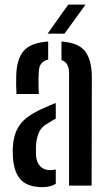

<svg xmlns="http://www.w3.org/2000/svg" viewBox="-20 -782 458 809"><path d="M49.5 -386Q47 -423 48.5 -468Q51 -534.5 80.5 -568.2Q110 -602 183 -607V-531Q165 -527 154.8 -515Q144.5 -503 143.5 -480Q142.5 -467.5 142.2 -448.2Q142 -429 142.5 -411.5Q143 -394 143.5 -386ZM271 0V-474Q271 -518.5 239 -529V-607Q311.5 -602 339.2 -565.2Q367 -528.5 367 -454L366 0ZM34.5 -117.5Q34 -129.5 33.8 -142Q33.5 -154.5 34.5 -166Q38 -222 65.5 -258.8Q93 -295.5 164 -326.5Q176 -332 188.8 -337.5Q201.5 -343 215 -348V-282Q208 -278.5 200.8 -274.2Q193.5 -270 185 -264.5Q153 -247.5 142.8 -221Q132.5 -194.5 131.5 -165.5Q131.5 -152 131.5 -143.2Q131.5 -134.5 132 -124.5Q134.5 -96.5 150 -80.8Q165.5 -65 193 -65Q205.5 -65 215 -68.5V-7.5Q193.5 6.5 158.5 6.5Q99 6.5 69.2 -23Q39.5 -52.5 34.5 -117.5ZM180.5 -640 267.5 -762.5H340.5L251.5 -640Z"/></svg>

Font: Big Shoulders Stencil Text SemiBold
Style: Regular
Weight: 600
Designer: Patric King
Foundry: XO Type Co
Version: Version 1.000